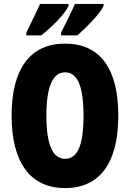

<svg xmlns="http://www.w3.org/2000/svg" viewBox="-20 -947 661 977"><path d="M507 -917V-927H361C351 -902 327 -853 291 -781V-767H374C420 -808 491 -879 507 -917ZM329 -917V-927H184C173 -903 150 -854 114 -781V-767H190C247 -812 311 -877 329 -917ZM582 -358C582 -599 489 -725 311 -725C134 -725 39 -597 39 -359C39 -119 135 10 311 10C488 10 582 -118 582 -358ZM216 -358C216 -505 248 -579 311 -579C374 -579 405 -509 405 -358C405 -208 375 -139 311 -139C248 -139 216 -212 216 -358Z"/></svg>

Font: Noto Sans Thai ExtCond Blk
Style: Regular
Weight: 900
Width: 2
Designer: Monotype Design Team
Foundry: Monotype Imaging Inc.
Version: Version 2.002